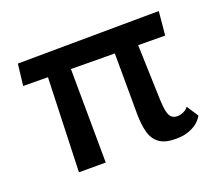

<svg xmlns="http://www.w3.org/2000/svg" viewBox="-81 -529 737 646"><g transform="rotate(-20 287.5 -206.0)"><path d="M103 0 117 -410H196L199 0ZM26 -337 35 -414 541 -418 533 -333ZM354 -121 353 -410H434L443 -137Q444 -108 448 -92Q452 -76 460 -70Q468 -64 480 -64Q490 -64 501 -69Q512 -74 519 -83L546 -42Q538 -27 524 -16.5Q510 -6 491.5 0Q473 6 448 6Q410 6 389.5 -9Q369 -24 361.5 -52.5Q354 -81 354 -121Z"/></g></svg>

Font: Ysabeau Infant SemiBold
Style: Regular
Weight: 600
Designer: Christian Thalmann (Catharsis Fonts)
Version: Version 2.002; featfreeze: ss01,ss02,lnum